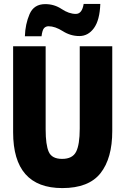

<svg xmlns="http://www.w3.org/2000/svg" viewBox="-20 -950 640 980"><path d="M298 10Q433 10 493 -66Q553 -142 553 -281V-714H387V-294Q387 -212 368.5 -175.5Q350 -139 297 -139Q245 -139 229 -174.5Q213 -210 213 -290V-714H47V-275Q47 10 298 10ZM107 -765H192Q196 -797 205 -806.5Q214 -816 228 -816Q261 -816 300.5 -791Q340 -766 385 -766Q430 -766 459.5 -806.5Q489 -847 492 -930H407Q399 -879 367 -879Q332 -879 294.5 -904Q257 -929 211 -929Q153 -929 131 -878Q109 -827 107 -765Z"/></svg>

Font: Noto Sans Mono Extra
Style: Regular
Weight: 800
Designer: Monotype Design Team
Foundry: Monotype Imaging Inc.
Version: Version 1.900